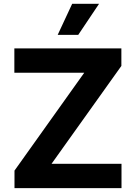

<svg xmlns="http://www.w3.org/2000/svg" viewBox="-20 -979 707 999"><path d="M55.4 0H612.2V-126.8H248.2L611.5 -636V-727.3H54.7V-600.5H418.3L55.4 -91.3ZM280.2 -797.6H387.1L495.4 -959.2H355.5Z"/></svg>

Font: Magic Ui Pro
Style: Bold
Weight: 700
Designer: Stefan Endress, Andreas Faust
Version: Version 1.000;FEAKit 1.0